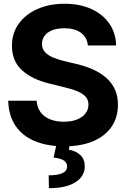

<svg xmlns="http://www.w3.org/2000/svg" viewBox="-20 -757 662 1007"><path d="M316.6 10.4Q228.5 10.4 163.3 -16.6Q98.1 -43.5 61.7 -96.7Q25.3 -149.9 23.2 -228.5H172.1Q174.8 -192.2 193.4 -167.7Q212 -143.2 243.3 -130.9Q274.6 -118.6 314.8 -118.6Q354 -118.6 383 -129.9Q412 -141.2 428 -161.5Q443.9 -181.7 443.9 -208.6Q443.9 -233 429.4 -249.5Q414.9 -265.9 387.4 -277.7Q359.9 -289.6 320.1 -298.8L240.6 -318.4Q148.7 -340.4 95.7 -388.4Q42.6 -436.4 42.6 -517.2Q42.6 -583.2 78.3 -632.7Q114.1 -682.1 176.3 -709.7Q238.6 -737.3 318.2 -737.3Q399.3 -737.3 459.7 -709.5Q520.1 -681.7 554 -632.4Q587.8 -583 588.9 -518.4H440.8Q436.8 -561.2 404.5 -585Q372.3 -608.8 317 -608.8Q279.7 -608.8 253.5 -598.3Q227.3 -587.8 213.8 -569.2Q200.2 -550.7 200.2 -527Q200.2 -501.3 215.8 -484Q231.3 -466.8 257.6 -455.8Q283.8 -444.8 315 -437.3L380.1 -421.5Q427.4 -410.7 467.3 -392.9Q507.2 -375 536.8 -349.2Q566.3 -323.3 582.5 -288.3Q598.6 -253.2 598.6 -207.8Q598.6 -141.3 565.1 -92.2Q531.5 -43.2 468.6 -16.4Q405.6 10.4 316.6 10.4ZM277 -2.9H346.9L341 28.3Q377.3 33.9 400.8 55.6Q424.3 77.2 424.6 114.6Q424.9 167.6 375.5 198.9Q326.1 230.2 236.5 229.9L235.4 162.5Q280.3 162.7 305.8 151.8Q331.2 140.8 331.8 118.2Q332.7 96.4 315.4 85Q298.1 73.6 261.1 69.3Z"/></svg>

Font: Inter Tight
Style: Regular
Weight: 400
Designer: Rasmus Andersson
Foundry: rsms
Version: Version 3.002